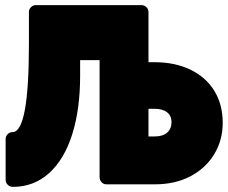

<svg xmlns="http://www.w3.org/2000/svg" viewBox="-20 -720 890 750"><path d="M2 -17V-177Q2 -188 10 -196Q18 -204 29 -204Q93 -204 93 -549V-673Q93 -684 101 -692Q109 -700 120 -700H532Q544 -700 552 -692Q560 -684 560 -673V-477H584Q663 -477 723.5 -448Q784 -419 817 -365.5Q850 -312 850 -240Q850 -173 817 -118Q784 -63 724 -31.5Q664 0 585 0H396Q384 0 376.5 -8.5Q369 -17 369 -27V-485H293V-424Q293 -293 262 -195Q231 -97 171.5 -43.5Q112 10 30 10Q19 10 10.5 2Q2 -6 2 -17ZM560 -187H584Q616 -187 633 -202Q650 -217 650 -243Q650 -268 632.5 -281.5Q615 -295 584 -295H560Z"/></svg>

Font: Rubik Mono One
Style: Regular
Weight: 400
Designer: Hubert and Fischer with Elvire Volk Leonovitch (Cyrillic Expansion: Cyreal)
Foundry: Hubert and Fischer with Elvire Volk Leonovitch
Version: Version 2.000